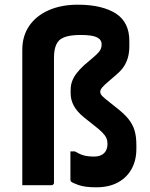

<svg xmlns="http://www.w3.org/2000/svg" viewBox="-20 -789 640 818"><path d="M75 -577Q75 -635 104 -678Q133 -721 186.5 -745Q240 -769 312 -769Q365 -769 406 -759Q447 -749 475 -730.5Q503 -712 517 -683Q531 -654 531 -615V-592Q531 -567 525.5 -546Q520 -525 508.5 -507Q497 -489 477 -472L447 -446Q423 -426 415 -416Q407 -406 407 -398Q407 -389 415.5 -380Q424 -371 446 -354L475 -331Q510 -304 528 -281Q546 -258 553.5 -232.5Q561 -207 561 -171V-155Q561 -105 540 -68Q519 -31 481 -11Q443 9 390 9Q342 9 315 -0.5Q288 -10 282 -16Q281 -18 280.5 -19.5Q280 -21 280 -23Q280 -53 280 -83.5Q280 -114 280 -144H299Q317 -133 335 -127.5Q353 -122 382 -122Q396 -122 406.5 -126Q417 -130 424 -137Q431 -144 434.5 -154Q438 -164 438 -175Q438 -189 433.5 -200Q429 -211 416.5 -224Q404 -237 378 -257L339 -288Q309 -312 295 -337.5Q281 -363 281 -391V-406Q281 -426 287.5 -443.5Q294 -461 306.5 -477Q319 -493 337 -510L378 -545Q392 -557 399.5 -565.5Q407 -574 410 -582Q413 -590 413 -600Q413 -620 393 -630Q373 -640 325 -640Q290 -640 267.5 -634.5Q245 -629 232 -617Q225 -610 220 -599.5Q215 -589 212.5 -575Q210 -561 210 -543Q210 -499 210 -455Q210 -411 210 -366.5Q210 -322 210 -277Q210 -232 210 -187.5Q210 -143 210 -99Q210 -55 210 -11Q210 -7 208.5 -5Q207 -3 205 -1.5Q203 0 199 0Q169 0 137.5 0Q106 0 75 0Q75 -17 75 -34Q75 -51 75 -67.5Q75 -84 75 -101Q75 -162 75 -221Q75 -280 75 -339Q75 -398 75 -456.5Q75 -515 75 -577Z"/></svg>

Font: RecMonoLinear Nerd Font Mono
Style: Bold
Weight: 700
Monospace: yes
Version: Version 1.085; ttfautohint (v1.8.4.7-5d5b);Nerd Fonts 3.2.1